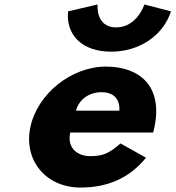

<svg xmlns="http://www.w3.org/2000/svg" viewBox="-20 -827 788 862"><path d="M628.2 -807C628.2 -807 595.5 -704 501.5 -704C407.5 -704 418.2 -807 418.2 -807L285.7 -776C275.2 -669 349.6 -595 478.6 -595C607.6 -595 713.2 -669 747.7 -776ZM667.3 -232C669.5 -238 671.9 -249 673.3 -256C711.2 -436 611.5 -528 455.5 -528C300.5 -528 147.9 -406 116.3 -256C85 -107 186.3 15 341.3 15C455.3 15 557.1 -22 635.5 -119L521 -183C468.3 -137 441 -126 384 -126C339 -126 278.7 -153 295.3 -232ZM320.9 -330C333.8 -377 375.3 -413 436.3 -413C488.3 -413 519.2 -384 515.9 -330Z"/></svg>

Font: Hussar
Style: BdOblTwo
Weight: 700
Foundry: Cannot Into Space Fonts
Version: Version 2.00